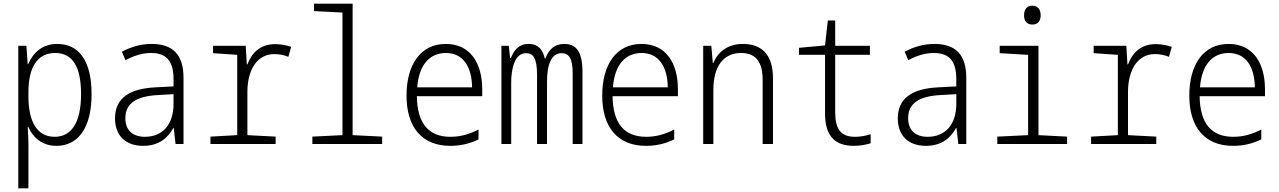

<svg xmlns="http://www.w3.org/2000/svg" viewBox="-20 -780 6930 1040"><path d="M79 240H134V4C134 -28 132 -64 130 -91H134C158 -38 205 10 286 10C402 10 476 -86 476 -270C476 -449 409 -542 290 -542C206 -542 158 -491 133 -433H130L123 -532H79ZM276 -39C183 -39 134 -117 134 -258V-282C134 -413 181 -493 279 -493C373 -493 419 -419 419 -270C419 -114 366 -39 276 -39Z M755 10C839 10 888 -31 919 -87H921L931 0H974V-359C974 -486 914 -542 801 -542C740 -542 689 -525 640 -500L660 -454C706 -479 752 -493 798 -493C876 -493 920 -456 920 -351V-312L823 -307C682 -300 603 -249 603 -139C603 -45 661 10 755 10ZM765 -39C701 -39 659 -72 659 -140C659 -221 720 -259 834 -265L920 -270V-217C920 -104 859 -39 765 -39Z M1120 0H1473V-40L1320 -48V-281C1320 -403 1373 -487 1466 -487C1491 -487 1520 -482 1542 -472L1557 -526C1533 -535 1500 -541 1470 -541C1391 -541 1344 -495 1320 -431H1317L1311 -532H1134V-492L1265 -483V-48L1120 -40Z M1672 0H2050V-40L1890 -48V-760H1681V-720L1835 -712V-48L1672 -40Z M2419 10C2475 10 2525 -2 2572 -25V-78C2521 -53 2476 -39 2420 -39C2301 -39 2240 -112 2238 -259H2592V-297C2592 -437 2528 -542 2395 -542C2257 -542 2182 -429 2182 -262C2182 -94 2263 10 2419 10ZM2537 -307H2240C2249 -428 2307 -493 2395 -493C2490 -493 2536 -416 2537 -307Z M2696 0H2749V-333C2749 -413 2770 -492 2829 -492C2868 -492 2889 -465 2889 -375V0H2943V-339C2943 -431 2967 -492 3022 -492C3062 -492 3082 -463 3082 -383V0H3135V-391C3135 -499 3102 -542 3036 -542C2982 -542 2953 -511 2934 -463H2931C2921 -508 2898 -542 2843 -542C2790 -542 2763 -507 2747 -465H2743L2736 -532H2696Z M3479 10C3535 10 3585 -2 3632 -25V-78C3581 -53 3536 -39 3480 -39C3361 -39 3300 -112 3298 -259H3652V-297C3652 -437 3588 -542 3455 -542C3317 -542 3242 -429 3242 -262C3242 -94 3323 10 3479 10ZM3597 -307H3300C3309 -428 3367 -493 3455 -493C3550 -493 3596 -416 3597 -307Z M3789 0H3844V-292C3844 -424 3901 -493 3994 -493C4071 -493 4111 -448 4111 -348V0H4167V-356C4167 -484 4106 -542 4004 -542C3921 -542 3868 -498 3844 -439H3841L3833 -532H3789Z M4605 10C4640 10 4670 4 4696 -4V-53C4669 -44 4640 -39 4611 -39C4531 -39 4504 -85 4504 -173V-483H4692V-532H4504V-669H4464L4449 -534L4308 -521V-483H4449V-165C4449 -45 4501 10 4605 10Z M4995 10C5079 10 5128 -31 5159 -87H5161L5171 0H5214V-359C5214 -486 5154 -542 5041 -542C4980 -542 4929 -525 4880 -500L4900 -454C4946 -479 4992 -493 5038 -493C5116 -493 5160 -456 5160 -351V-312L5063 -307C4922 -300 4843 -249 4843 -139C4843 -45 4901 10 4995 10ZM5005 -39C4941 -39 4899 -72 4899 -140C4899 -221 4960 -259 5074 -265L5160 -270V-217C5160 -104 5099 -39 5005 -39Z M5572 -647C5602 -647 5617 -667 5617 -697C5617 -729 5601 -749 5572 -749C5542 -749 5527 -729 5527 -697C5527 -666 5542 -647 5572 -647ZM5382 0H5760V-40L5605 -48V-532H5395V-492L5549 -483V-48L5382 -40Z M5890 0H6243V-40L6090 -48V-281C6090 -403 6143 -487 6236 -487C6261 -487 6290 -482 6312 -472L6327 -526C6303 -535 6270 -541 6240 -541C6161 -541 6114 -495 6090 -431H6087L6081 -532H5904V-492L6035 -483V-48L5890 -40Z M6659 10C6715 10 6765 -2 6812 -25V-78C6761 -53 6716 -39 6660 -39C6541 -39 6480 -112 6478 -259H6832V-297C6832 -437 6768 -542 6635 -542C6497 -542 6422 -429 6422 -262C6422 -94 6503 10 6659 10ZM6777 -307H6480C6489 -428 6547 -493 6635 -493C6730 -493 6776 -416 6777 -307Z"/></svg>

Font: Noto Sans Mono Condensed Light
Style: Regular
Weight: 300
Width: 3
Designer: Monotype Design Team
Foundry: Monotype Imaging Inc.
Version: Version 2.014